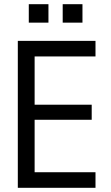

<svg xmlns="http://www.w3.org/2000/svg" viewBox="-20 -895 530 915"><path d="M435.1 -700.2V-626H145V-396H417V-324.2H145V-74.2H435.1V0H64.9V-700.2ZM117.2 -787.1V-875H210.9V-787.1ZM278.8 -787.1V-875H373V-787.1Z"/></svg>

Font: TASA Explorer
Style: Regular
Weight: 400
Designer: Weizhong Zhang
Foundry: Local Remote
Version: Version 1.000;Glyphs 3.1.2 (3151)